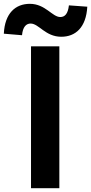

<svg xmlns="http://www.w3.org/2000/svg" viewBox="-71 -983 476 1003"><path d="M91 0H239V-741H91ZM249 -791C324 -791 379 -840 385 -948L289 -955C284 -911 268 -894 244 -894C202 -894 166 -963 85 -963C9 -963 -46 -913 -51 -807L44 -799C48 -843 66 -860 89 -860C132 -860 166 -791 249 -791Z"/></svg>

Font: Noto Sans CJK SC
Style: Bold
Weight: 700
Designer: Ryoko NISHIZUKA 西塚涼子 (kana, bopomofo & ideographs); Paul D. Hunt (Latin, Greek & Cyrillic); Sandoll Communications 산돌커뮤니
Foundry: Adobe
Version: Version 2.004;hotconv 1.0.118;makeotfexe 2.5.65603